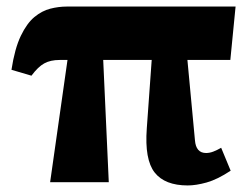

<svg xmlns="http://www.w3.org/2000/svg" viewBox="-20 -556 765 586"><path d="M133 0 186 -373H162Q134 -373 115 -362.5Q96 -352 76 -325L15 -343Q25 -408 43.5 -446.5Q62 -485 85 -504Q108 -523 133.5 -529.5Q159 -536 184 -536H699L683 -373H552L575 -128Q578 -89 609 -89Q620 -89 631.5 -93.5Q643 -98 655 -105L684 -35Q643 -8 610.5 1Q578 10 553 10Q483 10 452 -29.5Q421 -69 428 -164L443 -373H295L312 0Z"/></svg>

Font: Noto Serif Condensed Black
Style: Regular
Weight: 900
Width: 3
Designer: Monotype Design Team
Foundry: Monotype Imaging Inc.
Version: Version 2.015; ttfautohint (v1.8.4.7-5d5b)